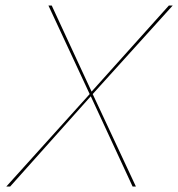

<svg xmlns="http://www.w3.org/2000/svg" viewBox="-20 -678 648 698"><path d="M317 -336 474 0H462L310 -328L17 0H3L306 -336L156 -658H168L313 -345L594 -658H608Z"/></svg>

Font: Ysabeau Infant Hairline
Style: Italic
Weight: 100
Italic angle: -12°
Designer: Christian Thalmann (Catharsis Fonts)
Version: Version 0.003